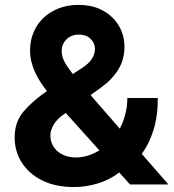

<svg xmlns="http://www.w3.org/2000/svg" viewBox="-20 -757 714 788"><path d="M76.7 -299.4Q114.3 -343.4 172.6 -383.2Q158.4 -401.3 145.8 -420.6Q133.2 -440 123.8 -460.8Q114.3 -481.5 108.8 -503.9Q103.3 -526.3 103.3 -550.1Q103.3 -589.5 117.5 -623.8Q131.7 -658 157.8 -683.1Q183.9 -708.1 220.5 -722.5Q257.1 -736.9 301.8 -736.9Q360.8 -736.9 402.7 -713.4Q424 -701.7 440.3 -685.9Q456.7 -670.1 467.9 -651.1Q479 -632.1 484.9 -610.4Q490.8 -588.8 490.8 -565.3Q490.8 -513.1 465.7 -471.9Q440.7 -430.8 394.2 -397.4L351.6 -366.8L471.6 -229Q485.8 -256 494.1 -287.6Q502.5 -319.2 502.5 -354.8H627.8Q627.8 -280.5 609.9 -223.4Q592 -166.2 561.8 -125.4L671.2 0H513.5L469.5 -49Q428.6 -18.1 380.1 -3.7Q331.7 10.7 283.4 10.7Q207.7 10.7 153.4 -16.3Q126.1 -29.8 104.9 -48.5Q83.8 -67.1 69.4 -89.7Q55 -112.2 47.6 -138.3Q40.1 -164.4 40.1 -193.2Q40.1 -256.4 76.7 -299.4ZM290.8 -110.8Q340.6 -110.8 387.8 -139.9L250 -293.3L245.7 -290.5Q214.8 -269.9 200.8 -246.3Q186.8 -222.7 186.8 -201.7Q186.8 -180 195.3 -163Q203.8 -146 218.2 -134.4Q232.6 -122.9 251.4 -116.8Q270.2 -110.8 290.8 -110.8ZM233 -547.6Q233 -524.9 245.7 -501.8Q258.5 -478.7 278.8 -453.1L316.8 -478Q369.7 -511.7 369.7 -556.8Q369.7 -567.8 365.6 -577.8Q361.5 -587.7 352.3 -596.9Q341.6 -607.6 329.4 -611.3Q317.1 -615.1 302.9 -615.1Q288.4 -615.1 275.6 -610.1Q262.8 -605.1 253.4 -596.1Q244 -587 238.5 -574.8Q233 -562.5 233 -547.6Z"/></svg>

Font: Inter P
Style: Bold
Weight: 700
Designer: Rasmus Andersson
Foundry: rsms
Version: Version 3.018;git-588b23468